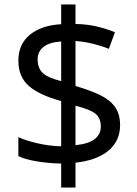

<svg xmlns="http://www.w3.org/2000/svg" viewBox="-20 -779 612 857"><path d="M253 -49Q198 -50 146 -58.5Q94 -67 62 -82V-167Q96 -151 149 -139Q202 -127 253 -126V-328Q154 -355 108 -396Q62 -437 62 -508Q62 -582 113.5 -624Q165 -666 253 -671V-759H317V-672Q370 -671 413.5 -660.5Q457 -650 493 -635L466 -561Q434 -574 395.5 -583.5Q357 -593 317 -596V-395Q383 -376 427 -354.5Q471 -333 493.5 -301.5Q516 -270 516 -220Q516 -150 464 -106.5Q412 -63 317 -53V58H253ZM253 -594Q199 -590 173.5 -569Q148 -548 148 -515Q148 -475 170.5 -453.5Q193 -432 253 -417ZM317 -131Q376 -137 403 -158.5Q430 -180 430 -214Q430 -252 406 -271.5Q382 -291 317 -307Z"/></svg>

Font: Noto Sans Tifinagh Ghat
Style: Regular
Weight: 400
Designer: JamraPatel
Foundry: JamraPatel LLC
Version: Version 2.006; ttfautohint (v1.8.4.7-5d5b)